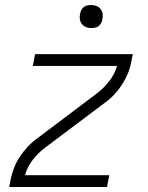

<svg xmlns="http://www.w3.org/2000/svg" viewBox="-20 -746 590 766"><path d="M17 0 23 -33Q28 -56 37 -78.5Q46 -101 60 -122Q74 -143 91.5 -161.5Q109 -180 130 -195L366 -373Q394 -394 416 -422.5Q438 -451 447 -483H111L120 -530H510L503 -497Q499 -474 489.5 -451.5Q480 -429 466.5 -408Q453 -387 435.5 -368.5Q418 -350 397 -335L160 -157Q132 -136 110 -107.5Q88 -79 80 -47H416L407 0ZM344 -634Q333 -634 323 -638Q313 -642 306.5 -650.5Q300 -659 298.5 -670Q297 -681 300 -693Q301 -700 305 -707Q309 -714 315 -718.5Q321 -723 329 -724.5Q337 -726 344 -726Q355 -726 365 -722Q375 -718 381.5 -709.5Q388 -701 389.5 -690Q391 -679 388 -667Q387 -660 383 -653Q379 -646 373 -641.5Q367 -637 359 -635.5Q351 -634 344 -634Z"/></svg>

Font: Lode Dark
Style: Italic
Weight: 400
Italic angle: -11°
Monospace: yes
Designer: Belleve Invis
Foundry: Belleve Invis
Version: Version 29.2.0; ttfautohint (v1.8.3)